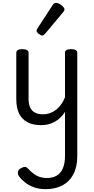

<svg xmlns="http://www.w3.org/2000/svg" viewBox="-20 -859 655 1344"><path d="M269 17Q211 17 172 -3.5Q133 -24 113.5 -64.5Q94 -105 94 -166V-489Q94 -502 104.5 -508.5Q115 -515 136 -515Q158 -515 169 -508.5Q180 -502 180 -489V-166Q180 -131 191 -107Q202 -83 224.5 -71Q247 -59 280 -59Q308 -59 332 -68Q356 -77 375.5 -93Q395 -109 410 -131Q425 -153 435 -178V-489Q435 -502 445.5 -508.5Q456 -515 478 -515Q499 -515 510 -508.5Q521 -502 521 -489V233Q521 309 493.5 361Q466 413 416.5 439Q367 465 300 465Q255 465 219 452.5Q183 440 156.5 419Q130 398 113 375Q103 361 105.5 344.5Q108 328 129 317Q147 308 157.5 309.5Q168 311 180 325Q210 357 239.5 372Q269 387 309 387Q348 387 376 371Q404 355 419.5 320.5Q435 286 435 231V-76Q422 -55 404.5 -37.5Q387 -20 365.5 -8Q344 4 320 10.5Q296 17 269 17ZM277 -610Q266 -610 251 -622Q236 -634 236 -644Q236 -647 237 -650Q238 -653 242 -660L349 -824Q354 -832 359.5 -835.5Q365 -839 373 -839Q383 -839 396.5 -831.5Q410 -824 420.5 -813.5Q431 -803 431 -794Q431 -787 428.5 -782.5Q426 -778 419 -770L296 -623Q284 -610 277 -610Z"/></svg>

Font: Playwrite HU
Style: Regular
Weight: 400
Designer: Veronika Burian, José Scaglione
Foundry: TypeTogether
Version: Version 1.002